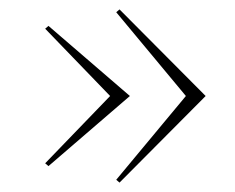

<svg xmlns="http://www.w3.org/2000/svg" viewBox="-20 -465 500 408"><path d="M234 -445 227 -439 375 -261 227 -83 234 -77 417 -261ZM83 -410 76 -404 214 -261 76 -118 83 -112 256 -261Z"/></svg>

Font: Sprat Thin
Style: Regular
Weight: 100
Designer: Ethan Nakache
Foundry: Collletttivo
Version: Version 2.000;Glyphs 3.2 (3217)